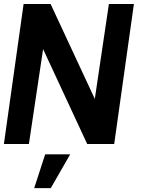

<svg xmlns="http://www.w3.org/2000/svg" viewBox="-30 -720 722 960"><path d="M-10.5 0 88 -700H223L444 -225.5L514.5 -700H639.5L541 0H406L185.5 -474.5L114.5 0ZM141 220.5 196 51.5H321L224 220.5Z"/></svg>

Font: Urbanist
Style: Bold Italic
Weight: 700
Italic angle: -8°
Designer: Corey Hu
Foundry: Corey Hu
Version: Version 1.330; ttfautohint (v1.8.4.7-5d5b)